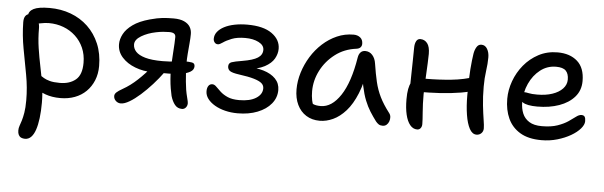

<svg xmlns="http://www.w3.org/2000/svg" viewBox="-49 -675 3473 1104"><g transform="rotate(5 1687.5 -123.5)"><path d="M303.6 10Q255.4 10 217.2 -3.9Q179 -17.8 156.5 -39.6Q134 -61.4 134 -85.8Q134 -98.4 140.2 -107.2Q146.4 -116 159.6 -116Q170.2 -116 179.2 -110Q188.2 -104 200.9 -96.3Q213.6 -88.6 235.3 -82.6Q257 -76.6 293.8 -76.6Q349.8 -76.6 384.7 -105.3Q419.6 -134 419.6 -203Q419.6 -250.8 402.6 -289.5Q385.6 -328.2 355.4 -356.2Q325.2 -384.2 285.9 -399Q246.6 -413.8 202 -413.8Q179.2 -413.8 157 -408.9Q134.8 -404 118.8 -404Q107.2 -404 97.6 -409.6Q88 -415.2 82.8 -424.9Q77.6 -434.6 77.6 -445Q77.6 -471.8 106 -486.3Q134.4 -500.8 197.8 -500.8Q264 -500.8 320.7 -479.7Q377.4 -458.6 419.9 -418.2Q462.4 -377.8 486.4 -320.8Q510.4 -263.8 510.4 -192.8Q510.4 -147.2 495.1 -109.8Q479.8 -72.4 452.4 -45.4Q425 -18.4 387.2 -4.2Q349.4 10 303.6 10ZM121.8 261Q109.6 261 100 256.6Q90.4 252.2 85.1 242.1Q79.8 232 79.8 216.6Q79.8 202.2 84.6 189.1Q89.4 176 95 157.9Q100.6 139.8 105.4 111.8Q110.2 83.8 110.2 39.6Q110.2 -33.2 96.6 -106.3Q83 -179.4 69 -254.5Q55 -329.6 53.8 -406Q53.6 -431.2 63.5 -443.6Q73.4 -456 91.2 -456Q107.4 -456 119.8 -445.3Q132.2 -434.6 139.6 -417.4Q147 -400.2 147 -378.8Q147 -319.4 155.2 -265.6Q163.4 -211.8 174 -161Q184.6 -110.2 192.8 -59.3Q201 -8.4 201 46Q201 95 196 134.9Q191 174.8 181.5 202.8Q172 230.8 157.2 245.9Q142.4 261 121.8 261Z M1006.2 11.2Q980.4 11.2 964.9 -8Q949.4 -27.2 940.4 -58Q936.4 -74 932.1 -99.7Q927.8 -125.4 925.5 -154.1Q923.2 -182.8 923.2 -205.8Q923.2 -224.2 924.4 -251.1Q925.6 -278 927.7 -306.5Q929.8 -335 931 -359.5Q932.2 -384 932.2 -396.8Q932.2 -410.4 923.2 -416.6Q914.2 -422.8 895.2 -422.8Q879.2 -422.8 860.1 -421.1Q841 -419.4 820 -415Q771.6 -405.4 735.6 -383.8Q699.6 -362.2 699.6 -334.6Q699.6 -311.4 716.4 -293Q733.2 -274.6 770.5 -263.7Q807.8 -252.8 870.6 -252.8Q891.4 -252.8 911.9 -254.1Q932.4 -255.4 950.7 -257.8Q969 -260.2 981.6 -261.5Q994.2 -262.8 998.6 -262.8Q1023.4 -262.8 1040.2 -259.9Q1057 -257 1057 -239.2Q1057 -219 1037.2 -207.2Q1017.4 -195.4 985.2 -190Q953 -184.6 914.8 -184.6H817.6Q766 -184.6 718.9 -202.5Q671.8 -220.4 642.6 -252.9Q613.4 -285.4 613.4 -328.4Q613.4 -357.2 629.1 -387Q644.8 -416.8 680.7 -442.7Q716.6 -468.6 777 -485.2Q821 -497.2 849.9 -500.1Q878.8 -503 913.6 -503Q951.2 -503 974.8 -492Q998.4 -481 1009.1 -463Q1019.8 -445 1019.8 -422Q1019.8 -399.6 1017 -369Q1014.2 -338.4 1011.8 -307.9Q1009.4 -277.4 1009.4 -253Q1009.4 -229 1011 -201.3Q1012.6 -173.6 1015.2 -147.2Q1017.8 -120.8 1021 -100.6Q1024.6 -78.6 1030.8 -55.3Q1037 -32 1037 -24.2Q1037 -9.4 1028.2 0.9Q1019.4 11.2 1006.2 11.2ZM653 10.4Q636.4 10.4 624.1 -1.2Q611.8 -12.8 611.8 -29.2Q611.8 -40.4 622.3 -50.4Q632.8 -60.4 657.4 -74.2Q700 -98.2 740.3 -135.9Q780.6 -173.6 819.2 -220.6L888 -189.8Q861.6 -153.2 829.3 -117.5Q797 -81.8 764.4 -52.8Q731.8 -23.8 702.8 -6.7Q673.8 10.4 653 10.4Z M1326.6 8.4Q1289 8.4 1255 0Q1221 -8.4 1194.8 -23.7Q1168.6 -39 1153.4 -59.2Q1138.2 -79.4 1138.2 -103Q1138.2 -122.2 1146.1 -133.8Q1154 -145.4 1168.6 -145.4Q1180.2 -145.4 1191.6 -133.8Q1203 -122.2 1219.7 -106.7Q1236.4 -91.2 1262.3 -79.6Q1288.2 -68 1329.6 -68Q1391.2 -68 1426.5 -90.3Q1461.8 -112.6 1461.8 -147.2Q1461.8 -164.4 1448.5 -176.3Q1435.2 -188.2 1403.3 -197.8Q1371.4 -207.4 1315.8 -214.8Q1277.2 -220.2 1263.5 -229.3Q1249.8 -238.4 1249.8 -256.6Q1249.8 -274.8 1267.2 -281Q1284.6 -287.2 1328.2 -294.2Q1389.6 -304.4 1416.3 -321.6Q1443 -338.8 1443 -367.6Q1443 -394.4 1411.6 -410.7Q1380.2 -427 1333.6 -427Q1286.8 -427 1255.9 -414.7Q1225 -402.4 1207.2 -389.7Q1189.4 -377 1179.6 -377Q1167.8 -377 1160.6 -385.8Q1153.4 -394.6 1153.4 -406.8Q1153.4 -428.8 1167.4 -446.7Q1181.4 -464.6 1206.3 -477.6Q1231.2 -490.6 1265.2 -497.5Q1299.2 -504.4 1339 -504.4Q1431.8 -504.4 1481 -469.3Q1530.2 -434.2 1530.2 -381.2Q1530.2 -352.6 1514.4 -324.6Q1498.6 -296.6 1460.3 -275.9Q1422 -255.2 1354.2 -248.4L1350.2 -262Q1408.8 -263.2 1453.5 -249.7Q1498.2 -236.2 1523.5 -209.8Q1548.8 -183.4 1548.8 -145Q1548.8 -101 1520.3 -66.1Q1491.8 -31.2 1441.6 -11.4Q1391.4 8.4 1326.6 8.4Z M1801.2 10Q1756 10 1722.6 -11Q1689.2 -32 1671 -70.1Q1652.8 -108.2 1652.8 -159Q1652.8 -207 1667.9 -255.9Q1683 -304.8 1710 -348.7Q1737 -392.6 1774.6 -426.8Q1812.2 -461 1857.2 -480.7Q1902.2 -500.4 1952.8 -500.4Q1975.6 -500.4 1991 -488.1Q2006.4 -475.8 2006.4 -452Q2006.4 -439.8 1998.9 -431.5Q1991.4 -423.2 1976 -421Q1906 -412.4 1853.6 -372.2Q1801.2 -332 1772.1 -274.9Q1743 -217.8 1743 -155.8Q1743 -127.4 1747.8 -103.9Q1752.6 -80.4 1769.6 -43.4L1718 -111.8Q1740.6 -89.2 1756.4 -82Q1772.2 -74.8 1799.4 -74.8Q1863.2 -74.8 1913.6 -150.7Q1964 -226.6 1987.4 -372Q1990.6 -390.8 2000.7 -401.6Q2010.8 -412.4 2027.8 -412.4Q2052.4 -412.4 2069 -393.7Q2085.6 -375 2089.8 -344.8Q2098.6 -287.4 2109.3 -241.6Q2120 -195.8 2140.1 -155.2Q2160.2 -114.6 2194.4 -70.2Q2203 -59.8 2203.9 -46.7Q2204.8 -33.6 2200.3 -21.2Q2195.8 -8.8 2186.5 -0.9Q2177.2 7 2164.2 7Q2150 7 2141.2 1.2Q2132.4 -4.6 2124.4 -14.4Q2104.8 -40.6 2087.8 -67.5Q2070.8 -94.4 2057 -128.9Q2043.2 -163.4 2033.3 -210.6Q2023.4 -257.8 2018.8 -323.4L2051.6 -323.8Q2038.4 -231.8 2012.2 -167.6Q1986 -103.4 1951.2 -64.5Q1916.4 -25.6 1877.7 -7.8Q1839 10 1801.2 10Z M2363.6 11Q2339.6 11 2322.4 -10Q2305.2 -31 2296.4 -68.5Q2287.6 -106 2287.6 -157Q2287.6 -192 2292.1 -215.9Q2296.6 -239.8 2305.3 -254.2Q2314 -268.6 2326.2 -275.4Q2335.6 -281.2 2351.1 -282.5Q2366.6 -283.8 2388.6 -283.8Q2461.6 -283.8 2535.4 -291.2Q2609.2 -298.6 2673.2 -321.2L2705.2 -252.2Q2656.8 -232.4 2597.1 -222.4Q2537.4 -212.4 2474.8 -208.9Q2412.2 -205.4 2354.2 -205.4L2301.6 -214.4Q2302.4 -253.6 2303 -296.3Q2303.6 -339 2304.6 -379.8Q2305.6 -420.6 2305.6 -454.6Q2305.6 -478.4 2313.5 -493.4Q2321.4 -508.4 2337 -508.4Q2362 -508.4 2377.4 -488.7Q2392.8 -469 2392.8 -427.4Q2392.8 -405 2391.2 -374Q2389.6 -343 2388 -309Q2386.4 -275 2384.8 -244.5Q2383.2 -214 2383.2 -193.6Q2383.2 -136 2387 -90.6Q2390.8 -45.2 2390.8 -21.8Q2390.8 -8 2383.4 1.5Q2376 11 2363.6 11ZM2706.2 11Q2681.8 11 2665.9 -18.2Q2650 -47.4 2642 -97.5Q2634 -147.6 2634 -208.6Q2634 -304.6 2638.6 -361.2Q2643.2 -417.8 2648.6 -451Q2652.2 -473.2 2662.3 -490Q2672.4 -506.8 2689.6 -506.8Q2711.6 -506.8 2723.6 -486.3Q2735.6 -465.8 2735.6 -437.2Q2735.6 -401.2 2729.6 -359.1Q2723.6 -317 2723.6 -268Q2723.6 -208.4 2729 -159.9Q2734.4 -111.4 2739.8 -78.2Q2745.2 -45 2745.2 -28.6Q2745.2 -11.2 2733.9 -0.1Q2722.6 11 2706.2 11Z M3080.6 10Q3005.4 10 2957.7 -18.5Q2910 -47 2887.3 -96.5Q2864.6 -146 2864.6 -210Q2864.6 -261 2883.2 -312.5Q2901.8 -364 2936.8 -406.5Q2971.8 -449 3020.8 -475Q3069.8 -501 3130.6 -501Q3201.4 -501 3244.3 -463.2Q3287.2 -425.4 3287.2 -349Q3287.2 -295.2 3254.5 -257.6Q3221.8 -220 3166 -200.2Q3110.2 -180.4 3040.2 -180.4Q2980.2 -180.4 2956.1 -196.6Q2932 -212.8 2932 -232.8Q2932 -244.6 2937.8 -250.5Q2943.6 -256.4 2958 -256.4Q2969 -256.4 2985.5 -252.7Q3002 -249 3033.2 -249Q3082.8 -249 3120.6 -261.7Q3158.4 -274.4 3180.1 -297.4Q3201.8 -320.4 3201.8 -350Q3201.8 -384 3185.1 -401Q3168.4 -418 3128.8 -418Q3077.8 -418 3037.9 -387Q2998 -356 2975 -305.8Q2952 -255.6 2952 -198.2Q2952 -162.4 2963.9 -133.5Q2975.8 -104.6 3003 -87.5Q3030.2 -70.4 3075.6 -70.4Q3129.8 -70.4 3166.2 -83.2Q3202.6 -96 3226.8 -112.3Q3251 -128.6 3267.5 -141.4Q3284 -154.2 3298.4 -154.2Q3311.6 -154.2 3316.9 -145.9Q3322.2 -137.6 3322.2 -120.2Q3322.2 -100.2 3302.6 -77.4Q3283 -54.6 3249.2 -35Q3215.4 -15.4 3172.1 -2.7Q3128.8 10 3080.6 10Z"/></g></svg>

Font: Shantell Sans Light
Style: Regular
Weight: 300
Designer: Stephen Nixon, Anya Danilova, Shantell Martin
Foundry: Arrow Type
Version: Version 1.011;[c5ecc13dd]